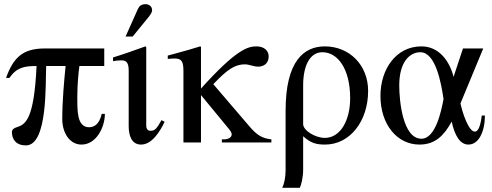

<svg xmlns="http://www.w3.org/2000/svg" viewBox="-20 -682 2355 919"><path d="M467 -137C454 -82 427 -73 405 -73C375 -73 362 -97 356 -122C350 -147 350 -184 350 -218C350 -278 356 -338 360 -366H479V-450H193C87 -450 43 -404 9 -309H25C60 -360 98 -366 155 -366C143 -107 101 -86 60 -73C46 -69 37 -61 37 -50C37 -15 57 14 104 14C210 14 197 -288 201 -366H294C287 -296 278 -199 278 -112C278 -47 313 10 370 10C441 10 482 -73 482 -137Z M753 -107C730 -66 722 -56 700 -56C685 -56 680 -69 680 -79V-456L676 -460C624 -441 573 -423 521 -407V-389C540 -393 554 -393 563 -393C585 -393 596 -381 596 -344V-78C596 -35 609 10 655 10C707 10 745 -51 768 -99ZM581 -507H615L681 -588C697 -607 708 -621 708 -633C708 -653 691 -662 678 -662C657 -662 647 -654 640 -639Z M1279 0V-15C1234 -20 1210 -35 1174 -77L1001 -279C1068 -350 1105 -374 1152 -374C1173 -374 1193 -363 1216 -363C1237 -363 1266 -374 1266 -412C1266 -439 1245 -460 1207 -460C1167 -460 1111 -446 942 -258V-458L938 -460C899 -448 873 -440 813 -424L783 -416V-400C796 -401 805 -402 815 -402C849 -402 858 -389 858 -341V0H942V-227L1073 -68C1083 -56 1089 -47 1089 -39C1089 -25 1075 -15 1051 -15H1042V0Z M1431 -273C1431 -369 1464 -432 1523 -432C1597 -432 1656 -352 1656 -212C1656 -102 1607 -22 1535 -22C1488 -22 1431 -58 1431 -88ZM1347 132C1347 166 1341 196 1331 217H1415C1422 203 1431 167 1431 131V-30C1467 3 1494 10 1536 10C1655 10 1742 -102 1742 -247C1742 -371 1652 -460 1535 -460C1436 -460 1347 -392 1347 -152Z M2103 -208C2093 -155 2066 -18 1997 -18C1908 -18 1891 -199 1891 -273C1891 -387 1942 -432 1992 -432C2066 -432 2092 -282 2103 -208ZM2286 -129C2279 -72 2267 -52 2253 -52C2223 -52 2194 -141 2184 -187L2293 -450H2196L2151 -314C2133 -386 2084 -460 1997 -460C1875 -460 1801 -350 1801 -223C1801 -87 1880 10 1988 10C2066 10 2107 -37 2142 -100C2156 -35 2181 10 2222 10C2272 10 2301 -53 2301 -129Z"/></svg>

Font: XITS
Style: Regular
Weight: 400
Designer: MicroPress Inc., with final additions and corrections provided by Coen Hoffman, Elsevier (retired)
Version: Version 1.302